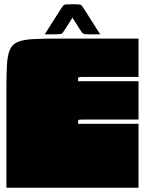

<svg xmlns="http://www.w3.org/2000/svg" viewBox="-20 -881 680 901"><path d="M630 0H10V-455Q10 -529 12.5 -575Q15 -621 26 -647Q37 -673 63 -684Q89 -695 135.5 -697.5Q182 -700 255 -700H630V-520H365Q350 -520 348 -517.5Q346 -515 346 -500H630V-320H365Q350 -320 348 -317.5Q346 -315 346 -300H630ZM450 -720H401Q385 -720 377.5 -721Q370 -722 365.5 -727.5Q361 -733 353 -746L320 -798L287 -746Q279 -733 274.5 -727.5Q270 -722 262.5 -721Q255 -720 239 -720H190L263 -835Q271 -848 275.5 -853.5Q280 -859 287.5 -860Q295 -861 311 -861H329Q345 -861 352.5 -860Q360 -859 364.5 -853.5Q369 -848 377 -835Z"/></svg>

Font: Badeen Display
Style: Regular
Weight: 400
Version: Version 1.000; ttfautohint (v1.8.4.7-5d5b)